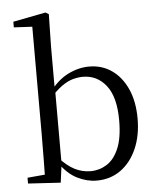

<svg xmlns="http://www.w3.org/2000/svg" viewBox="-56 -853 750 916"><g transform="rotate(-5 319.0 -395.0)"><path d="M42.3 0V-27.8L125.7 -35.2Q126.7 -63.6 126.7 -98.1Q126.7 -132.5 127.2 -166.9Q127.7 -201.3 127.7 -228.5V-743.5L39.7 -748.1V-775.1L196.1 -805.5L211.5 -796.5L208.5 -641V-437.1L209.9 -427.1V-81.2V-79.9L198.1 9.5ZM370.2 14.6Q324.1 14.6 277.7 -8.4Q231.3 -31.5 193.2 -86.3H182.2L195.3 -111.1Q233.7 -68.9 269.6 -50.8Q305.4 -32.7 345.1 -32.7Q387.2 -32.7 422.8 -55Q458.4 -77.4 480.1 -127.9Q501.7 -178.5 501.7 -262.4Q501.7 -374.7 458.4 -429.6Q415.1 -484.5 347.3 -484.5Q323.5 -484.5 298.2 -477.4Q272.9 -470.2 245.7 -450.9Q218.6 -431.5 186.2 -395.4L175.4 -424.4H188.1Q229.3 -480.6 279.6 -505.6Q329.8 -530.6 380.7 -530.6Q442.1 -530.6 488.9 -498Q535.8 -465.4 562.9 -405.4Q590 -345.3 590 -263.2Q590 -181.9 562.4 -119.1Q534.8 -56.3 485.4 -20.8Q436.1 14.6 370.2 14.6Z"/></g></svg>

Font: Noto Serif HK
Style: Regular
Weight: 200
Designer: Ryoko NISHIZUKA 西塚涼子 (kana & ideographs); Frank Grießhammer (Latin, Greek & Cyrillic); Wenlong ZHANG 张文龙 (bopomofo); San
Foundry: Adobe
Version: Version 2.001;hotconv 1.1.0;makeotfexe 2.6.0